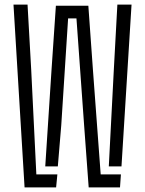

<svg xmlns="http://www.w3.org/2000/svg" viewBox="-20 -820 634 840"><path d="M87.5 0 39 -800H100.5L116.5 -515.5L139 -57H231L225.5 0ZM456 -92 478 -515.5 493.5 -800H555.5L511.5 -92ZM368 0 348 -272 314.5 -739.5H278L248 -272L233 -92H178L205.5 -515.5L224.5 -795H366.5L386.5 -515.5L420.5 -57H509L505 0Z"/></svg>

Font: Big Shoulders Stencil Text Light
Style: Regular
Weight: 300
Designer: Patric King
Foundry: XO Type Co
Version: Version 1.000